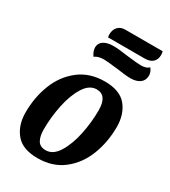

<svg xmlns="http://www.w3.org/2000/svg" viewBox="-205 -933 934 1054"><g transform="rotate(30 261.5 -406.0)"><path d="M498 -346Q498 -250 465.5 -166.5Q433 -83 367 -31.5Q301 20 206 20Q110 20 67 -32.5Q24 -85 24 -165Q24 -261 56.5 -344Q89 -427 155.5 -478.5Q222 -530 317 -530Q413 -530 455.5 -478Q498 -426 498 -346ZM157 -135Q157 -90 172 -65Q187 -40 223 -40Q269 -40 301.5 -92.5Q334 -145 350 -222.5Q366 -300 366 -375Q366 -470 300 -470Q254 -470 221.5 -418Q189 -366 173 -288.5Q157 -211 157 -135ZM511 -809Q511 -781 493.5 -764.5Q476 -748 443 -748H210Q208 -758 208 -764Q208 -796 225 -814Q242 -832 271 -832H508Q511 -822 511 -809ZM510 -679Q510 -648 488 -631.5Q466 -615 428 -615Q398 -615 339 -624Q271 -632 253 -632Q216 -632 194 -616Q176 -642 176 -665Q176 -692 198.5 -707Q221 -722 261 -722Q293 -722 354 -713Q420 -705 441 -705Q479 -705 493 -722Q510 -701 510 -679Z"/></g></svg>

Font: Sansita Medium Italic
Style: Regular
Weight: 500
Italic angle: -11°
Designer: Pablo Cosgaya
Foundry: Omnibus-Type
Version: Version 1.006